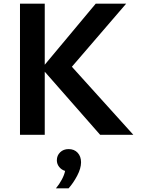

<svg xmlns="http://www.w3.org/2000/svg" viewBox="-20 -735 771 1047"><path d="M224 0H89V-715H224V-382L502 -715H668L372 -371L707 0H526L224 -344ZM354 292H285Q304 269 317.5 243.5Q331 218 335 197Q315 191 302.5 175Q290 159 290 139Q290 113 308 95.5Q326 78 354 78Q385 78 403.5 98Q422 118 422 150Q422 183 401 223Q380 263 354 292Z"/></svg>

Font: Wix Madefor Text
Style: Bold
Weight: 700
Designer: Dalton Maag Ltd
Foundry: Dalton Maag Ltd
Version: Version 3.100